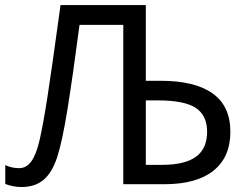

<svg xmlns="http://www.w3.org/2000/svg" viewBox="-20 -734 976 765"><path d="M897.9 -209Q897.9 -107.9 830.6 -54Q763.2 0 634.8 0H471.2V-634.8H296.9Q269.5 -427.2 248.8 -298.3Q228 -169.4 207.8 -107.7Q187.5 -45.9 153.3 -17.3Q119.1 11.2 65.9 11.2Q32.2 11.2 1 -1V-76.2Q26.4 -64 56.2 -64Q84.5 -64 104.2 -90.3Q124 -116.7 137.7 -175.8Q151.4 -234.9 168.7 -345.5Q186 -456.1 221.2 -713.9H561V-412.1H620.1Q756.8 -412.1 827.4 -361.6Q897.9 -311 897.9 -209ZM561 -77.1H624Q716.8 -77.1 761 -109.6Q805.2 -142.1 805.2 -209Q805.2 -274.4 759.8 -304.2Q714.4 -334 608.9 -334H561Z"/></svg>

Font: NotoPenekeko
Style: Regular
Weight: 400
Designer: Monotype Design team
Foundry: Monotype Imaging Inc.
Version: Version 1.04